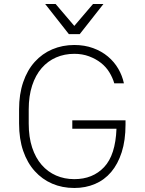

<svg xmlns="http://www.w3.org/2000/svg" viewBox="-20 -930 720 956"><path d="M340 -331H605V-310Q605 -231 586 -172Q567 -113 533.5 -73.5Q500 -34 453 -14Q406 6 350 6Q290 6 240 -15.5Q190 -37 153 -78Q116 -119 95.5 -178.5Q75 -238 75 -315V-385Q75 -461 95.5 -521Q116 -581 153 -622Q190 -663 240.5 -684.5Q291 -706 350 -706Q401 -706 443.5 -690.5Q486 -675 517.5 -648.5Q549 -622 569 -587.5Q589 -553 597 -515H549Q541 -543 524.5 -570Q508 -597 482.5 -617Q457 -637 423.5 -649.5Q390 -662 350 -662Q301 -662 259.5 -644Q218 -626 187.5 -591Q157 -556 140 -504Q123 -452 123 -385V-315Q123 -247 140 -195.5Q157 -144 187.5 -109Q218 -74 259.5 -56Q301 -38 350 -38Q442 -38 498.5 -98Q555 -158 560 -289H340ZM205 -910H257L350 -801L443 -910H495L377 -760H323Z"/></svg>

Font: PT Root UI Web Light
Style: Regular
Weight: 300
Designer: Vitaly Kuzmin
Foundry: ParaType Ltd.
Version: Version 1.000W